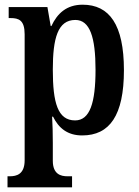

<svg xmlns="http://www.w3.org/2000/svg" viewBox="-20 -566 591 818"><path d="M12 232H287V185H267C240 185 205 177 205 119V43C205 3 204 -37 202 -69H206C230 -20 268 11 330 11C447 11 508 -74 508 -267C508 -461 446 -546 332 -546C264 -546 224 -509 199 -455H196L182 -536H17V-489H25C60 -489 85 -480 85 -420V117C85 177 50 185 22 185H12ZM300 -53C226 -53 205 -128 205 -269C205 -403 226 -481 301 -481C363 -481 387 -407 387 -269C387 -128 363 -53 300 -53Z"/></svg>

Font: Noto Serif Ethiopic Condensed SemiBold
Style: Regular
Weight: 600
Width: 3
Designer: Monotype Design Team
Foundry: Monotype Imaging Inc.
Version: Version 2.102